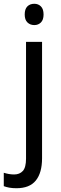

<svg xmlns="http://www.w3.org/2000/svg" viewBox="-60 -758 321 1018"><path d="M71 -681Q71 -710 85 -724Q99 -738 122 -738Q143 -738 157 -724Q171 -710 171 -681Q171 -653 157 -639Q143 -625 122 -625Q100 -625 85.5 -639Q71 -653 71 -681ZM27 240Q6 240 -10.5 237Q-27 234 -40 229V158Q-27 162 -13.5 164.5Q0 167 15 167Q44 167 61 148.5Q78 130 78 83V-536H163V81Q163 158 130 199Q97 240 27 240Z"/></svg>

Font: Noto Sans Thai SemCond
Style: Regular
Weight: 400
Width: 4
Designer: Monotype Design Team
Foundry: Monotype Imaging Inc.
Version: Version 2.002; ttfautohint (v1.8.4.7-5d5b)